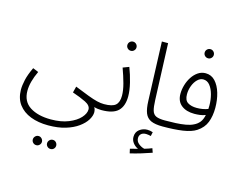

<svg xmlns="http://www.w3.org/2000/svg" viewBox="-138 -900 1890 1521"><g transform="rotate(15 806.5 -139.0)"><path d="M389 407Q373 407 362 396Q351 385 351 370Q351 355 362 343.5Q373 332 389 332Q405 332 415.5 343.5Q426 355 426 370Q426 385 415.5 396Q405 407 389 407ZM272 407Q256 407 245 396Q234 385 234 370Q234 355 245 343.5Q256 332 272 332Q287 332 298 343.5Q309 355 309 370Q309 385 298 396Q287 407 272 407Z M41 14Q41 -22 51.5 -68.5Q62 -115 91 -176L137 -157Q93 -64 93 8Q93 96 158.5 138Q224 180 330 180Q414 180 474.5 155.5Q535 131 567 95.5Q599 60 599 27Q599 -6 554.5 -28Q510 -50 445 -72L458 -123Q527 -95 572 -78Q617 -61 648 -53.5Q679 -46 706 -46Q720 -46 726 -39Q732 -32 732 -22Q732 -11 724 -3Q716 5 697 5Q686 5 668.5 3Q651 1 638 -4Q644 7 646.5 17Q649 27 649 35Q649 66 628 100Q607 134 565.5 164Q524 194 463 212.5Q402 231 322 231Q240 231 177 206.5Q114 182 78 134Q42 86 41 14Z M802 -509Q786 -509 775 -520Q764 -531 764 -546Q764 -562 775 -573Q786 -584 802 -584Q817 -584 828 -573Q839 -562 839 -546Q839 -531 828 -520Q817 -509 802 -509Z M699 5 706 -46Q774 -46 800.5 -69.5Q827 -93 827 -147Q827 -190 812 -245.5Q797 -301 774 -364L824 -383Q846 -326 861 -264.5Q876 -203 876 -155Q876 -75 835 -35Q794 5 699 5Z M1004 278 996 242Q1015 237 1029.5 233.5Q1044 230 1058 226Q1033 215 1016 193Q999 171 999 144Q999 104 1027.5 82.5Q1056 61 1091 61Q1115 61 1137 69L1130 102Q1121 100 1111 98Q1101 96 1091 96Q1063 96 1049.5 109.5Q1036 123 1036 143Q1036 171 1058.5 189Q1081 207 1106 213Q1140 203 1167 192L1179 226Q1143 239 1093.5 254Q1044 269 1004 278Z M1200 5Q1138 5 1104 -10.5Q1070 -26 1055.5 -62Q1041 -98 1039 -161L1021 -644H1072L1090 -182Q1092 -126 1100.5 -97Q1109 -68 1133 -57Q1157 -46 1206 -46Q1221 -46 1227 -39Q1233 -32 1233 -22Q1233 -11 1224.5 -3Q1216 5 1200 5Z M1409 -610Q1393 -610 1382 -621Q1371 -632 1371 -647Q1371 -663 1382 -674Q1393 -685 1409 -685Q1424 -685 1435 -674Q1446 -663 1446 -647Q1446 -632 1435 -621Q1424 -610 1409 -610Z M1200 5 1207 -46Q1249 -46 1293 -48Q1337 -50 1374.5 -56.5Q1412 -63 1437 -76Q1463 -88 1481.5 -110Q1500 -132 1508 -172Q1487 -163 1462.5 -160Q1438 -157 1417 -157Q1350 -157 1310 -189Q1270 -221 1270 -282Q1270 -318 1281 -355Q1292 -392 1312 -422.5Q1332 -453 1360 -472Q1388 -491 1422 -491Q1469 -491 1501 -456.5Q1533 -422 1549.5 -366Q1566 -310 1566 -245Q1566 -178 1546 -126.5Q1526 -75 1474 -41Q1434 -15 1364.5 -5Q1295 5 1200 5ZM1321 -292Q1321 -243 1349.5 -225Q1378 -207 1423 -207Q1473 -207 1515 -223Q1516 -236 1516 -251Q1516 -297 1504.5 -340.5Q1493 -384 1471 -411.5Q1449 -439 1416 -439Q1391 -439 1369 -417.5Q1347 -396 1334 -362Q1321 -328 1321 -292Z"/></g></svg>

Font: Noto Sans Arabic SemCond Light
Style: Regular
Weight: 300
Width: 4
Designer: Monotype Design Team, Nadine Chahine, Nizar Qandah and Khaled Hosny
Foundry: Monotype Imaging Inc.
Version: Version 2.012; ttfautohint (v1.8.4.7-5d5b)